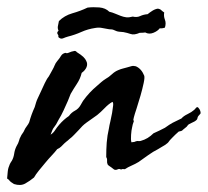

<svg xmlns="http://www.w3.org/2000/svg" viewBox="-65 -501 587 543"><path d="M78.1 -120.1Q85.9 -125 90.8 -132.8Q95.7 -140.6 102.5 -148.4Q115.2 -163.1 129.9 -172.9Q136.7 -182.6 147 -188Q157.2 -193.4 163.1 -204.1Q165 -207 166.5 -210Q168 -212.9 169.9 -215.8Q187.5 -240.2 210 -258.8Q215.8 -263.7 221.2 -268.6Q226.6 -273.4 234.4 -278.3Q243.2 -283.2 251.5 -291Q259.8 -298.8 269.5 -302.7Q276.4 -305.7 282.2 -307.1Q288.1 -308.6 294.9 -310.5Q301.8 -312.5 307.1 -314Q312.5 -315.4 319.3 -313.5Q335 -306.6 342.8 -287.1Q344.7 -282.2 341.3 -266.1Q337.9 -250 332.5 -231Q327.1 -211.9 321.3 -194.3Q315.4 -176.8 313.5 -168.9Q311.5 -161.1 312.5 -160.6Q313.5 -160.2 313.5 -158.2Q311.5 -153.3 310.5 -149.4Q309.6 -145.5 308.6 -140.6Q306.6 -132.8 305.7 -119.6Q304.7 -106.4 306.6 -98.6Q317.4 -99.6 317.9 -100.6Q318.4 -101.6 320.3 -101.6Q323.2 -102.5 326.7 -102.1Q330.1 -101.6 333 -102.5Q343.8 -105.5 352.5 -110.8Q361.3 -116.2 369.1 -124Q386.7 -131.8 401.4 -139.6Q415 -149.4 423.3 -153.8Q431.6 -158.2 448.2 -166Q454.1 -172.9 465.3 -178.2Q476.6 -183.6 484.4 -190.4Q486.3 -192.4 489.3 -195.8Q492.2 -199.2 495.1 -197.3Q500 -192.4 501.5 -187Q502.9 -181.6 502 -179.7Q494.1 -171.9 493.7 -168Q493.2 -164.1 491.2 -162.1Q486.3 -157.2 476.6 -153.3Q467.8 -149.4 466.3 -147Q464.8 -144.5 462.9 -142.6Q460.9 -140.6 457.5 -138.2Q454.1 -135.7 452.1 -133.8Q450.2 -130.9 446.8 -130.4Q443.4 -129.9 440.4 -128.9Q434.6 -124 430.7 -120.1Q426.8 -116.2 421.9 -111.3Q414.1 -103.5 412.1 -100.1Q410.2 -96.7 401.4 -90.8Q396.5 -87.9 391.6 -85Q386.7 -82 381.8 -79.1Q368.2 -72.3 354.5 -62.5Q340.8 -52.7 327.1 -43Q317.4 -37.1 307.1 -32.7Q296.9 -28.3 288.1 -22.5Q284.2 -22.5 282.7 -22.9Q281.2 -23.4 277.3 -21.5Q272.5 -24.4 267.6 -22Q262.7 -19.5 257.8 -21.5Q248 -29.3 244.6 -31.2Q241.2 -33.2 239.3 -36.1Q237.3 -41 237.8 -46.9Q238.3 -52.7 235.4 -56.6Q235.4 -78.1 236.8 -97.7Q238.3 -117.2 243.2 -138.7Q244.1 -145.5 247.1 -157.7Q250 -169.9 252 -181.6Q253.9 -193.4 254.9 -202.1Q255.9 -210.9 252.9 -212.9Q242.2 -207 231 -195.3Q219.7 -183.6 210 -175.8Q202.1 -169.9 194.8 -165Q187.5 -160.2 179.7 -154.3Q172.9 -149.4 168 -144.5Q163.1 -139.6 157.2 -132.8Q150.4 -126 144.5 -119.6Q138.7 -113.3 130.9 -107.4Q127 -103.5 123.5 -101.1Q120.1 -98.6 117.2 -95.7Q112.3 -90.8 107.9 -86.4Q103.5 -82 96.7 -79.1Q90.8 -71.3 81.5 -61.5Q72.3 -51.8 63 -40.5Q53.7 -29.3 44.9 -18.6Q36.1 -7.8 31.2 1Q19.5 10.7 6.3 18.1Q-6.8 25.4 -25.4 19.5Q-35.2 13.7 -38.1 9.8Q-41 5.9 -44.9 3.9Q-43.9 -6.8 -43 -16.6Q-42 -26.4 -37.1 -37.1Q-36.1 -39.1 -34.7 -41.5Q-33.2 -43.9 -31.2 -46.9Q-26.4 -55.7 -24.9 -66.4Q-23.4 -77.1 -18.6 -86.9Q-12.7 -96.7 -11.2 -103Q-9.8 -109.4 -6.8 -114.3Q-4.9 -119.1 -1.5 -123.5Q2 -127.9 3.9 -132.8Q5.9 -137.7 10.7 -144Q15.6 -150.4 17.6 -155.3Q20.5 -166 24.4 -176.8Q28.3 -187.5 33.2 -198.2Q35.2 -205.1 37.1 -211.4Q39.1 -217.8 42 -223.6Q46.9 -234.4 51.8 -244.6Q56.6 -254.9 61.5 -265.6Q64.5 -271.5 66.9 -275.9Q69.3 -280.3 73.2 -285.2Q76.2 -290 78.6 -294.9Q81.1 -299.8 84 -304.7Q86.9 -309.6 89.4 -315.9Q91.8 -322.3 96.7 -328.1Q103.5 -335.9 107.4 -342.8Q111.3 -349.6 120.1 -351.6Q124 -349.6 128.4 -351.6Q132.8 -353.5 137.2 -355Q141.6 -356.4 145.5 -356.9Q149.4 -357.4 152.3 -353.5Q165 -345.7 170.9 -339.8Q176.8 -334 178.7 -329.1Q183.6 -320.3 179.7 -311Q175.8 -301.8 166 -294.9Q162.1 -278.3 152.3 -263.7Q142.6 -249 134.8 -235.4Q132.8 -230.5 130.9 -225.6Q128.9 -220.7 127 -215.8Q121.1 -202.1 114.7 -188.5Q108.4 -174.8 100.6 -162.1Q96.7 -154.3 93.8 -149.4Q90.8 -144.5 87.9 -141.1Q85 -137.7 83 -132.8Q81.1 -127.9 78.1 -120.1ZM386.7 -420.9Q380.9 -413.1 368.7 -408.2Q356.4 -403.3 345.7 -409.2Q340.8 -408.2 330.1 -408.2Q314.5 -401.4 304.7 -404.8Q294.9 -408.2 284.2 -410.2Q268.6 -411.1 264.2 -413.1Q259.8 -415 254.9 -417Q252 -418 248 -418Q244.1 -418 240.2 -418.9Q232.4 -419.9 223.6 -421.9Q214.8 -423.8 204.1 -421.9Q183.6 -418.9 165 -410.6Q146.5 -402.3 127 -397.5Q120.1 -395.5 113.3 -392.6Q106.4 -389.6 99.6 -396.5Q101.6 -399.4 98.1 -404.3Q94.7 -409.2 100.6 -414.1Q97.7 -419.9 98.6 -426.3Q99.6 -432.6 101.6 -441.4Q117.2 -457 139.6 -463.4Q162.1 -469.7 182.6 -479.5Q198.2 -481.4 215.8 -480Q233.4 -478.5 244.1 -467.8Q252.9 -465.8 260.7 -462.4Q268.6 -459 276.4 -456.1Q284.2 -453.1 292 -452.1Q299.8 -451.2 310.5 -454.1Q322.3 -451.2 331.5 -455.6Q340.8 -460 352.5 -460.9Q358.4 -465.8 366.2 -470.7Q374 -475.6 381.8 -476.6Q387.7 -475.6 391.1 -472.2Q394.5 -468.8 399.4 -465.8Q397.5 -455.1 401.4 -445.3Q405.3 -435.5 401.4 -422.9Q395.5 -420.9 392.1 -420.9Q388.7 -420.9 386.7 -420.9Z"/></svg>

Font: Seaweed Script
Style: Regular
Weight: 400
Designer: Squid
Foundry: Font Diner, Inc DBA Neapolitan
Version: Version 1.000